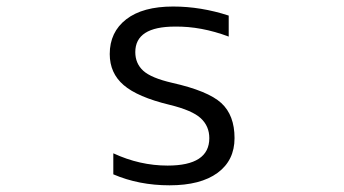

<svg xmlns="http://www.w3.org/2000/svg" viewBox="-20 -550 1040 580"><path d="M670.9 -502.9V-439.5Q587.9 -470.7 508.8 -469.7Q388.7 -469.7 388.7 -392.6Q388.7 -358.4 412.6 -336.4Q436.5 -314.5 500 -299.8Q608.4 -275.4 648.4 -238.8Q688.5 -202.1 688.5 -132.8Q688.5 -65.4 637.2 -27.8Q585.9 9.8 492.2 9.8Q399.4 9.8 322.3 -23.4V-86.9Q402.3 -49.8 486.3 -49.8Q612.3 -49.8 612.3 -132.8Q612.3 -168.9 586.4 -192.9Q560.5 -216.8 492.2 -233.4Q395.5 -256.8 353.5 -293Q311.5 -329.1 311.5 -386.7Q311.5 -453.1 361.3 -491.7Q411.1 -530.3 502.9 -530.3Q586.9 -530.3 670.9 -502.9Z"/></svg>

Font: GenEi Gothic M SemiLight
Style: Regular
Weight: 350
Designer: o_tamon (Modified); [Source Han Sans]
Ryoko NISHIZUKA  (kana & ideographs); Paul D. Hunt (Latin, Greek & Cyrillic); Wenl
Version: Version 1.1a;Original Version 1.004